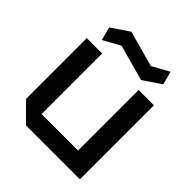

<svg xmlns="http://www.w3.org/2000/svg" viewBox="-204 -890 1027 1027"><g transform="rotate(45 310.0 -376.5)"><path d="M564 -560V0H156L56 -100V-560H172V-102H448V-560ZM120 -610 100 -685 200 -753 404 -697 500 -750 520 -675 420 -607 216 -663Z"/></g></svg>

Font: Tektur Medium
Style: Regular
Weight: 500
Designer: Adam Jagosz
Foundry: Adam Jagosz
Version: Version 1.005;gftools[0.9.30]